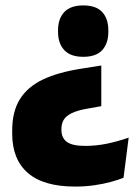

<svg xmlns="http://www.w3.org/2000/svg" viewBox="-20 -527 507 708"><path d="M353.5 -285.5V-135.5L303 -126.5Q265 -120 244 -109.5Q223 -99 214.8 -84.8Q206.5 -70.5 206.5 -52V-48Q206.5 -18.5 226.5 -3.8Q246.5 11 294.5 11Q334.5 11 374.5 2.8Q414.5 -5.5 454.5 -19.5L435.5 128.5Q416 136.5 388.2 144Q360.5 151.5 327.2 156.2Q294 161 257 161Q141 161 83 111Q25 61 25 -34V-46Q25 -116 53.5 -161.5Q82 -207 138.2 -233.8Q194.5 -260.5 278 -273.5ZM287 -507Q334.5 -507 357 -482.5Q379.5 -458 379.5 -415V-409.5Q379.5 -367 357 -342.2Q334.5 -317.5 287 -317.5Q240 -317.5 217 -342.2Q194 -367 194 -409.5V-415Q194 -458 217 -482.5Q240 -507 287 -507Z"/></svg>

Font: Anek Gurmukhi Medium ExtraBold
Style: Regular
Weight: 800
Version: Version 1.003